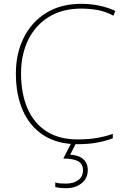

<svg xmlns="http://www.w3.org/2000/svg" viewBox="-20 -744 654 1004"><path d="M405 -699Q305 -699 234.5 -655Q164 -611 127 -534.5Q90 -458 90 -360Q90 -257 123 -179Q156 -101 222 -58Q288 -15 386 -15Q444 -15 489 -23Q534 -31 570 -44V-21Q537 -8 491 1Q445 10 386 10Q280 10 208 -36.5Q136 -83 99.5 -166Q63 -249 63 -360Q63 -464 104 -546.5Q145 -629 221.5 -676.5Q298 -724 405 -724Q502 -724 583 -687L573 -662Q530 -685 488 -692Q446 -699 405 -699ZM439 145Q439 188 407 214Q375 240 326 240Q292 240 269 234V210Q282 214 294.5 215Q307 216 326 216Q364 216 389 198Q414 180 414 146Q414 114 389 99.5Q364 85 311 85L355 0H380L347 65Q391 67 415 88Q439 109 439 145Z"/></svg>

Font: Noto Sans Lao Looped Thin
Style: Regular
Weight: 100
Designer: Mark Frömberg, Ben Mitchell
Foundry: The Fontpad Ltd
Version: Version 1.002; ttfautohint (v1.8.4.7-5d5b)